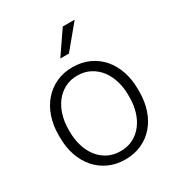

<svg xmlns="http://www.w3.org/2000/svg" viewBox="-178 -861 917 988"><g transform="rotate(-30 280.0 -367.0)"><path d="M43.9 -272Q43.9 -329.6 60.8 -378.4Q77.6 -427.2 108.4 -462.6Q139.2 -498 182.6 -518.1Q226.1 -538.1 279.3 -538.1Q333.5 -538.1 377.2 -518.1Q420.9 -498 451.7 -462.6Q482.4 -427.2 499 -378.4Q515.6 -329.6 515.6 -272V-255.9Q515.6 -198.2 499 -149.4Q482.4 -100.6 451.7 -65.2Q420.9 -29.8 377.4 -10Q334 9.8 280.3 9.8Q226.6 9.8 183.1 -10Q139.6 -29.8 108.6 -65.2Q77.6 -100.6 60.8 -149.4Q43.9 -198.2 43.9 -255.9ZM102.5 -255.9Q102.5 -212.4 114.3 -173.1Q126 -133.8 148.4 -104.2Q170.9 -74.7 204.1 -57.1Q237.3 -39.6 280.3 -39.6Q323.2 -39.6 356.2 -57.1Q389.2 -74.7 411.6 -104.2Q434.1 -133.8 445.8 -173.1Q457.5 -212.4 457.5 -255.9V-272Q457.5 -314.5 445.8 -353.8Q434.1 -393.1 411.6 -422.9Q389.2 -452.6 355.7 -470.5Q322.3 -488.3 279.3 -488.3Q236.8 -488.3 203.9 -470.5Q170.9 -452.6 148.4 -422.9Q126 -393.1 114.3 -353.8Q102.5 -314.5 102.5 -272ZM341.8 -744.1H412.6L299.8 -607.9H248.5Z"/></g></svg>

Font: Melbourne
Style: Light
Weight: 300
Designer: Google
Version: Version 2.000980; 2014